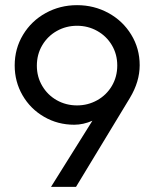

<svg xmlns="http://www.w3.org/2000/svg" viewBox="-20 -725 600 745"><path d="M338.5 -256.5Q303 -241 268 -241Q204 -241 151 -271.8Q98 -302.5 67.5 -355.2Q37 -408 37 -471Q37 -536.5 69.5 -590.2Q102 -644 157.5 -674.5Q213 -705 279 -705Q345 -705 400.8 -674.5Q456.5 -644 489.2 -590.5Q522 -537 522 -472Q522 -408 484 -345L275 0H178ZM279 -316Q321 -316 357 -336Q393 -356 414 -391.5Q435 -427 435 -471Q435 -514.5 414 -549.8Q393 -585 357.2 -605Q321.5 -625 279 -625Q236.5 -625 200.8 -605Q165 -585 144 -549.5Q123 -514 123 -470Q123 -427 143.8 -391.8Q164.5 -356.5 200.2 -336.2Q236 -316 279 -316Z"/></svg>

Font: HK Grotesk
Style: Regular
Weight: 400
Designer: Alfredo Marco Pradil
Foundry: Hanken Design Co.
Version: Version 3.001